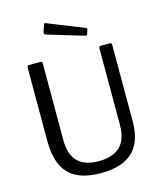

<svg xmlns="http://www.w3.org/2000/svg" viewBox="-138 -1064 986 1173"><g transform="rotate(-15 354.5 -477.0)"><path d="M622 -247Q622 -158 591.5 -101Q561 -44 501 -17Q441 10 355 10Q261 10 202 -20Q143 -50 115 -111Q87 -172 87 -264V-728Q87 -742 99 -742H171Q183 -742 183 -729V-243Q183 -152 228 -108Q273 -64 361 -64Q419 -64 459.5 -83.5Q500 -103 520.5 -143Q541 -183 541 -246V-729Q541 -742 552 -742H611Q622 -742 622 -730V-247ZM252 -958Q255 -966 263 -963L495 -870Q503 -867 499 -856L491 -834Q490 -828 486.5 -826.5Q483 -825 476 -826L247 -895Q232 -900 237 -913Z"/></g></svg>

Font: Libre Franklin Thin
Style: Regular
Weight: 400
Version: Version 3.000